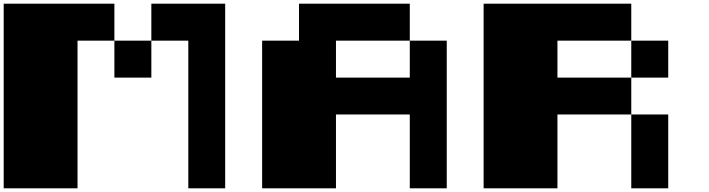

<svg xmlns="http://www.w3.org/2000/svg" viewBox="-20 -1020 3839 1040"><path d="M599.6 -599.6V-799.8H799.8V-599.6ZM0 0V-1000H599.6V-799.8H399.9V0ZM1000 0V-799.8H799.8V-1000H1199.7V0Z M1399.9 0V-799.8H1599.6V-1000H2199.7V-799.8H1799.8V-599.6H2199.7V-799.8H2399.9V0H2199.7V-399.9H1799.8V0Z M3399.4 0V-399.9H3599.6V0ZM3399.4 -599.6V-799.8H3599.6V-599.6ZM2599.6 0V-1000H3399.4V-799.8H2999.5V-599.6H3399.4V-399.9H2999.5V0Z"/></svg>

Font: 8-bit HUD
Style: Regular
Weight: 400
Designer: lSPl
Foundry: https://fontstruct.com
Version: Version 1.0